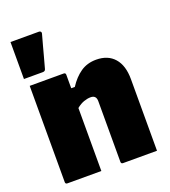

<svg xmlns="http://www.w3.org/2000/svg" viewBox="-144 -901 888 1005"><g transform="rotate(-20 300.0 -398.5)"><path d="M247 0H58Q47 0 47 -11V-547H236Q247 -547 247 -536V-461H267Q296 -506 333 -531.5Q370 -557 420 -557Q485 -557 521 -516Q557 -475 557 -399V0H368Q357 0 357 -11V-349Q357 -382 326 -382Q308 -382 288 -375Q268 -368 247 -351ZM190 -797Q196 -797 199.5 -792.5Q203 -788 201 -782Q191 -747 184 -720Q177 -693 169.5 -666Q162 -639 152 -602Q149 -591 136 -591H31V-797Z"/></g></svg>

Font: Recursive Mn Lnr St Blk
Style: Regular
Weight: 900
Monospace: yes
Version: Version 1.079;hotconv 1.0.112;makeotfexe 2.5.65598; ttfautoh